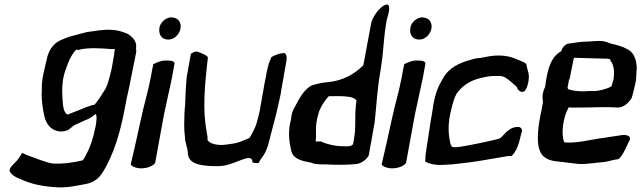

<svg xmlns="http://www.w3.org/2000/svg" viewBox="-20 -728 2819 844"><path d="M23 26C32 41 45 50 65 57C117 82 167 92 241 96C269 96 292 93 318 88C352 81 374 82 402 62C423 47 434 26 449 -1C470 -42 489 -88 505 -148C517 -192 527 -240 536 -291L538 -300C543 -320 546 -339 550 -355L555 -381L579 -500C579 -505 578 -510 578 -516C583 -544 565 -563 544 -578C481 -607 438 -598 362 -587C340 -582 314 -574 283 -566C271 -562 261 -557 250 -553C219 -540 196 -513 187 -474C181 -444 172 -414 167 -383C162 -354 165 -334 163 -308C164 -278 168 -249 174 -222C182 -183 202 -158 236 -151C249 -149 261 -150 276 -155C283 -157 300 -174 307 -178C328 -186 351 -199 368 -205C373 -207 390 -218 401 -227C407 -219 404 -194 401 -176L399 -167C390 -122 378 -84 357 -45C353 -37 349 -29 343 -23C303 -14 263 -7 214 -9C185 -12 133 -34 94 -48C85 -52 79 -56 77 -56C72 -45 65 -37 57 -25C49 -14 16 10 23 26ZM255 -360C258 -402 274 -437 286 -467C295 -484 302 -496 314 -509H326C368 -520 422 -516 472 -512C477 -512 485 -513 485 -513C483 -504 482 -494 481 -484L471 -427C471 -425 470 -422 469 -419C463 -392 454 -358 444 -338C427 -310 411 -286 396 -268C376 -265 345 -251 325 -243C308 -237 289 -229 277 -224C259 -234 257 -261 255 -290C254 -310 252 -334 255 -360Z M555 -8C553 1 574 11 599 12C624 12 651 4 662 -12C673 -77 688 -150 701 -225C712 -280 725 -332 736 -387L747 -448C748 -456 740 -463 706 -462C689 -462 670 -454 654 -446C650 -427 646 -408 643 -389C631 -325 612 -264 601 -211C583 -127 568 -62 556 -11ZM681 -607C676 -578 689 -554 720 -554C745 -554 767 -575 773 -600L774 -607C776 -629 764 -650 737 -651C736 -651 736 -652 735 -652C709 -652 685 -630 681 -607Z M801 -391C797 -355 795 -307 794 -271C793 -255 792 -243 791 -235C790 -196 788 -160 793 -126C793 -101 806 -76 806 -52C811 -6 861 -1 908 2C920 2 933 3 945 2C1007 1 1078 -56 1089 -23C1087 -11 1097 -11 1112 -11C1117 -11 1120 -13 1122 -22C1123 -24 1126 -27 1127 -29C1140 -45 1152 -67 1158 -88C1170 -134 1182 -181 1194 -227L1199 -248L1209 -292L1213 -311C1216 -323 1215 -330 1218 -341L1239 -460C1242 -475 1240 -490 1230 -495C1209 -494 1188 -486 1173 -477C1171 -470 1164 -457 1162 -450C1161 -443 1154 -422 1152 -409C1150 -395 1148 -383 1145 -373L1121 -237C1116 -217 1112 -198 1106 -180C1098 -159 1088 -140 1077 -122C1053 -112 1029 -99 999 -96C981 -93 964 -90 944 -91C930 -92 918 -95 908 -99C904 -102 895 -106 892 -113C893 -123 892 -132 890 -139C889 -141 888 -144 889 -147C870 -242 879 -349 894 -476C889 -486 863 -495 851 -500C841 -504 827 -498 819 -491Z M1259 -202C1245 -152 1251 -106 1259 -71C1266 -29 1304 -21 1348 -13C1367 -2 1410 -7 1445 -4C1480 -3 1514 -4 1548 -7C1570 -11 1592 -27 1601 -45L1627 -191C1635 -263 1638 -336 1652 -413L1661 -476L1668 -551C1670 -577 1674 -606 1679 -635C1683 -656 1694 -680 1690 -698C1689 -711 1678 -711 1663 -701C1641 -685 1616 -652 1611 -622C1599 -563 1589 -500 1577 -441C1539 -403 1488 -373 1422 -367C1395 -365 1369 -359 1347 -351C1316 -332 1299 -302 1276 -258C1266 -243 1261 -225 1259 -202ZM1380 -229C1386 -254 1410 -290 1425 -305C1455 -306 1485 -306 1510 -303C1528 -301 1537 -296 1547 -288C1536 -201 1547 -178 1536 -117L1532 -94C1522 -83 1510 -85 1492 -85C1473 -85 1456 -87 1441 -90C1427 -94 1404 -98 1392 -106H1368C1368 -111 1368 -117 1369 -123V-156C1368 -174 1371 -198 1380 -229Z M1658 -8C1656 1 1677 11 1702 12C1727 12 1754 4 1765 -12C1776 -77 1791 -150 1804 -225C1815 -280 1828 -332 1839 -387L1850 -448C1851 -456 1843 -463 1809 -462C1792 -462 1773 -454 1757 -446C1753 -427 1749 -408 1746 -389C1734 -325 1715 -264 1704 -211C1686 -127 1671 -62 1659 -11ZM1784 -607C1779 -578 1792 -554 1823 -554C1848 -554 1870 -575 1876 -600L1877 -607C1879 -629 1867 -650 1840 -651C1839 -651 1839 -652 1838 -652C1812 -652 1788 -630 1784 -607Z M1882 -247 1874 -200 1856 -83C1853 -66 1850 -48 1850 -30L1849 -18C1863 -9 1891 -2 1917 -3H1925L1940 -4C1955 -4 1973 -6 1991 -8C2073 -16 2138 -30 2213 -42H2229C2244 -57 2255 -78 2262 -104L2275 -154C2275 -162 2268 -170 2259 -170C2243 -171 2227 -165 2218 -157L2208 -150L2182 -123C2179 -121 2176 -120 2173 -118C2140 -110 2115 -104 2085 -98C2057 -93 2014 -83 1986 -81H1975C1964 -81 1961 -91 1959 -101C1950 -141 1948 -187 1964 -248C1971 -279 1979 -302 1987 -316C2009 -348 2045 -375 2097 -386C2115 -390 2130 -394 2153 -394H2179C2197 -393 2212 -380 2222 -372C2230 -365 2242 -355 2251 -347C2255 -335 2262 -324 2278 -324C2286 -324 2295 -337 2299 -353C2306 -376 2307 -399 2300 -418C2298 -428 2295 -437 2294 -445C2290 -453 2270 -460 2253 -467C2231 -477 2206 -484 2170 -484C2141 -484 2117 -478 2091 -473C2079 -473 2063 -470 2053 -466C2001 -453 1951 -430 1926 -381C1906 -348 1894 -318 1885 -269Z M2376 -345C2366 -326 2362 -301 2367 -281C2363 -257 2359 -235 2354 -213C2341 -141 2335 -64 2375 -36C2402 -16 2438 -19 2483 -12L2510 -9C2539 -3 2590 -12 2627 -15C2652 -16 2672 -26 2696 -28C2704 -29 2717 -48 2728 -71C2737 -89 2745 -108 2747 -110C2758 -129 2735 -139 2706 -133C2689 -130 2668 -127 2641 -123C2581 -116 2518 -97 2462 -102C2460 -103 2460 -105 2459 -106C2446 -141 2455 -213 2480 -256C2486 -256 2492 -255 2500 -255C2528 -255 2597 -256 2625 -257C2637 -257 2648 -256 2659 -257C2666 -256 2673 -256 2679 -256C2683 -256 2689 -256 2697 -255C2722 -256 2745 -277 2757 -298C2765 -324 2770 -349 2776 -376C2777 -395 2778 -413 2779 -431C2777 -472 2764 -502 2731 -515C2716 -524 2692 -530 2660 -538C2648 -543 2633 -549 2614 -548C2595 -548 2572 -545 2556 -545C2532 -545 2508 -540 2485 -537C2467 -537 2452 -521 2447 -503C2398 -477 2385 -413 2376 -345ZM2475 -345C2476 -353 2480 -366 2481 -377C2483 -380 2483 -379 2484 -381L2500 -461C2501 -466 2502 -470 2504 -474L2646 -470C2659 -470 2664 -468 2664 -460C2676 -447 2682 -420 2678 -387L2677 -379C2675 -375 2673 -364 2668 -349C2666 -347 2660 -345 2657 -343C2638 -335 2607 -326 2582 -328C2564 -329 2551 -325 2531 -327C2512 -328 2492 -330 2478 -336C2476 -338 2475 -341 2475 -345Z"/></svg>

Font: Vapor
Style: Obl
Weight: 400
Foundry: Cannot Into Space Fonts
Version: Version 0.179